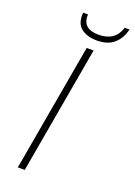

<svg xmlns="http://www.w3.org/2000/svg" viewBox="-162 -928 694 990"><g transform="rotate(20 184.5 -432.5)"><path d="M194 -700H232L109 0H71ZM114 -850 115 -865H141Q137 -785 228 -785Q318 -785 343 -865H369Q357 -814 323 -784Q289 -754 228 -754Q180 -754 147 -776.5Q114 -799 114 -850Z"/></g></svg>

Font: Sarabun Thin
Style: Italic
Weight: 250
Italic angle: -10°
Designer: Suppakit Chalermlarp | Katatrad Co.,Ltd.
Foundry: Cadson Demak Co.,Ltd.
Version: Version 1.000; ttfautohint (v1.6)